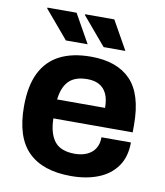

<svg xmlns="http://www.w3.org/2000/svg" viewBox="-83 -792 749 873"><g transform="rotate(10 292.0 -356.0)"><path d="M302.7 12Q172.5 12 105.4 -54.6Q38.3 -121.2 38.3 -263.2Q38.3 -357.8 68.3 -418.4Q98.3 -479 156.5 -508.7Q214.8 -538.4 300.1 -538.4Q420.4 -538.4 483.1 -473.5Q545.7 -408.6 545.7 -267.9V-232.3H179.4Q181 -162.5 209.4 -126.6Q237.8 -90.7 302.7 -90.7Q334.7 -90.7 358.9 -101.6Q383 -112.5 396.4 -133.5Q409.8 -154.6 409.8 -185.7H545.7Q545.7 -119.6 514.9 -75.7Q484 -31.7 429.5 -9.9Q375 12 302.7 12ZM181.2 -320.1H402.6Q402.6 -360.6 390.2 -386Q377.7 -411.3 355.3 -423.1Q333 -434.9 301.9 -434.9Q244.8 -434.9 216.3 -406.2Q187.8 -377.5 181.2 -320.1ZM348.1 -591.2 238.8 -720.4 240 -723.7H374.2L448.7 -591.2ZM173.9 -591.2 64.6 -720.4 65.8 -723.7H200L274.4 -591.2Z"/></g></svg>

Font: Archivo Variable SemiBold
Style: Regular
Weight: 600
Designer: Hector Gatti
Foundry: Omnibus-Type
Version: Version 2.001